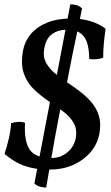

<svg xmlns="http://www.w3.org/2000/svg" viewBox="-20 -770 511 882"><path d="M210 9Q158 9 120.5 0Q83 -9 55 -25Q27 -41 1 -63Q12 -98 20.5 -133.5Q29 -169 31 -204Q46 -209 63 -210Q80 -211 95 -206Q90 -121 116.5 -82.5Q143 -44 216 -44Q257 -44 288.5 -69.5Q320 -95 328 -135Q335 -177 318 -206Q301 -235 269.5 -258.5Q238 -282 202.5 -306Q167 -330 136 -359.5Q105 -389 90 -431Q75 -473 85 -533Q93 -580 122 -614Q151 -648 197.5 -666.5Q244 -685 305 -685Q359 -685 399.5 -671.5Q440 -658 465 -638Q460 -603 457 -570.5Q454 -538 454 -505Q425 -494 390 -499Q389 -575 363.5 -604.5Q338 -634 293 -634Q247 -634 218.5 -613Q190 -592 183 -544Q177 -510 190.5 -484Q204 -458 228.5 -436.5Q253 -415 284 -394.5Q315 -374 345 -351.5Q375 -329 399 -301.5Q423 -274 434 -239Q445 -204 437 -158Q428 -108 395.5 -70.5Q363 -33 315 -12Q267 9 210 9ZM192 92Q177 91 162.5 87Q148 83 138 73L221 -362L269 -333Q250 -235 231.5 -133Q213 -31 192 92ZM277 -333 229 -362 303 -750Q320 -750 333 -746Q346 -742 357 -731Q333 -618 313.5 -522Q294 -426 277 -333Z"/></svg>

Font: Vollkorn Medium
Style: Italic
Weight: 500
Italic angle: -11°
Designer: Friedrich Althausen
Foundry: Friedrich Althausen
Version: Version 5.000